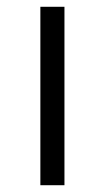

<svg xmlns="http://www.w3.org/2000/svg" viewBox="-20 -546 309 566"><path d="M99 0V-526H170V0Z"/></svg>

Font: mBank
Style: Regular
Weight: 400
Designer: Julieta Ulanovsky
Foundry: Julieta Ulanovsky
Version: Version 7.200;PS 007.200;hotconv 1.0.88;makeotf.lib2.5.64775